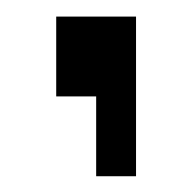

<svg xmlns="http://www.w3.org/2000/svg" viewBox="-20 -118 235 235"><path d="M48.8 0V-97.7H146.5V97.7H97.7V0Z"/></svg>

Font: BabelStone Runic Staveless Rule
Style: Regular
Weight: 400
Designer: Andrew West
Foundry: BabelStone
Version: Version 3.002 March 14, 2022